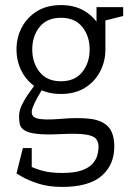

<svg xmlns="http://www.w3.org/2000/svg" viewBox="-20 -528 520 756"><path d="M225 208V153Q273 153 301.5 143Q330 133 344.5 116.5Q359 100 363.5 82.5Q368 65 368 50Q368 30 357.5 18Q347 6 315.5 1.5Q284 -3 220 0Q159 3 125 -1Q91 -5 76 -15Q61 -25 58 -39Q55 -53 55 -70Q55 -93 68 -118.5Q81 -144 99.5 -169Q118 -194 132 -215L163 -202Q120 -137 108.5 -104Q97 -71 123.5 -62.5Q150 -54 220 -60Q290 -66 336.5 -60Q383 -54 406.5 -28.5Q430 -3 430 50Q430 121 380 164.5Q330 208 225 208ZM225 208Q170 208 129.5 194.5Q89 181 67 168Q45 155 45 155L70 111Q79 116 98 126Q117 136 148 144.5Q179 153 225 153ZM220 -158Q165 -158 126 -182Q87 -206 66 -246Q45 -286 45 -333Q45 -381 66 -420.5Q87 -460 126 -484Q165 -508 220 -508Q275 -508 314 -484Q353 -460 374 -420.5Q395 -381 395 -333Q395 -286 374 -246Q353 -206 314 -182Q275 -158 220 -158ZM220 -208Q275 -208 304 -244.5Q333 -281 333 -333Q333 -386 304 -422Q275 -458 220 -458Q165 -458 136 -422Q107 -386 107 -333Q107 -281 136 -244.5Q165 -208 220 -208ZM360 -333V-500H395V-333ZM385 -445V-500H465V-465ZM105 55V155H45L70 55Z"/></svg>

Font: Epunda Slab Light
Style: Regular
Weight: 300
Designer: Simon Atzbach
Foundry: typofactur
Version: Version 1.102